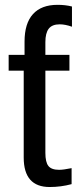

<svg xmlns="http://www.w3.org/2000/svg" viewBox="-20 -751 318 779"><path d="M270.5 -3.9Q227.1 7.8 181.6 7.8Q76.2 7.8 76.2 -111.8V-464.4H15.1V-528.3H79.6V-582Q79.6 -656.2 113.8 -693.8Q147.9 -731.4 213.4 -731.4Q245.6 -731.4 272 -724.6V-642.6Q244.6 -652.3 222.2 -652.3Q191.4 -652.3 177.7 -634.5Q164.1 -616.7 164.1 -580.1V-528.3H261.7V-464.4H164.1V-130.9Q164.1 -92.8 176.5 -77.4Q189 -62 219.7 -62Q237.3 -62 270.5 -68.8Z"/></svg>

Font: Liberation Sans
Style: Regular
Weight: 400
Designer: Steve Matteson
Foundry: Ascender Corporation
Version: Version 2.00.1